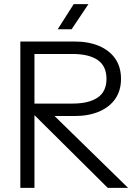

<svg xmlns="http://www.w3.org/2000/svg" viewBox="-20 -905 670 925"><path d="M78 0V-705H339Q407 -705 457.5 -683.5Q508 -662 535.5 -622Q563 -582 563 -525Q563 -469 535.5 -429Q508 -389 457.5 -367.5Q407 -346 339 -346H204V-368H106V-406H329Q408 -406 450.5 -435Q493 -464 493 -525Q493 -587 450.5 -616Q408 -645 329 -645H109L146 -684V0ZM499 0 114 -382H206L597 0ZM335 -885H406L325 -764H258Z"/></svg>

Font: TikTok Sans 24pt Light
Style: Regular
Weight: 300
Version: Version 4.000